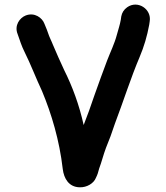

<svg xmlns="http://www.w3.org/2000/svg" viewBox="-20 -738 707 817"><path d="M617 -647 615 -633C606 -584 593 -540 574 -495C537 -408 504 -304 469 -212C455 -170 446 -145 431 -109C420 -80 412 -47 402 -21C398 -5 395 5 388 19C379 42 350 60 319 59C273 58 252 22 247 -19C233 -141 199 -254 159 -350C133 -405 111 -464 84 -518C73 -539 63 -570 55 -593C40 -630 64 -662 89 -672C127 -687 160 -662 169 -637C174 -627 185 -597 189 -585L195 -571C199 -563 202 -555 205 -548C220 -512 236 -477 253 -440C288 -370 317 -292 336 -206C352 -246 366 -286 382 -333C401 -388 418 -432 436 -481C449 -515 468 -554 477 -589C484 -615 490 -631 494 -654L496 -668C499 -684 507 -697 521 -707C566 -739 626 -699 617 -647Z"/></svg>

Font: Blanket
Style: Reversed
Weight: 700
Foundry: Cannot Into Space Fonts
Version: Version 0.9